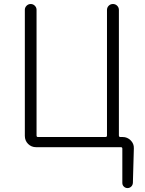

<svg xmlns="http://www.w3.org/2000/svg" viewBox="-20 -747 736 977"><path d="M585 -57.6Q585 -49.8 592.8 -49.8H604.5Q627.9 -49.8 645 -32.7Q662.1 -15.6 661.1 7.8L656.2 183.6Q655.3 195.3 647.5 202.6Q639.6 210 628.9 210Q618.2 210 610.4 202.6Q602.5 195.3 602.5 183.6V9.8Q602.5 2 595.7 2H164.1Q139.6 2 123 -14.6Q106.4 -31.2 106.4 -55.7V-697.3Q106.4 -709 115.2 -717.8Q124 -726.6 136.2 -726.6Q148.4 -726.6 157.2 -717.8Q166 -709 166 -697.3V-57.6Q166 -49.8 172.9 -49.8H516.6Q524.4 -49.8 524.4 -57.6V-696.3Q524.4 -709 533.2 -717.8Q542 -726.6 554.7 -726.6Q567.4 -726.6 576.2 -717.8Q585 -709 585 -696.3Z"/></svg>

Font: Gen Jyuu Gothic Light
Style: Regular
Weight: 200
Designer: [Source Han Sans]
Ryoko NISHIZUKA  (kana & ideographs); Paul D. Hunt (Latin, Greek & Cyrillic); Wenlong ZHANG  (bopomofo
Version: Version 1.002.20150607